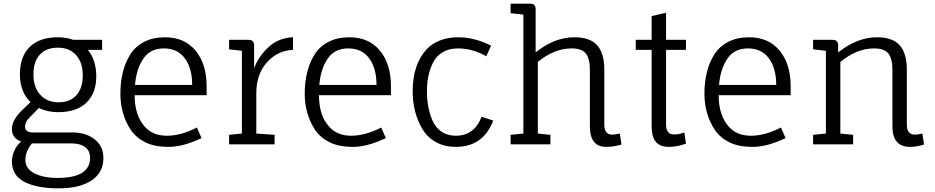

<svg xmlns="http://www.w3.org/2000/svg" viewBox="-20 -790 5118 1051"><path d="M298 -586Q342 -586 381 -572H539V-517H461Q507 -461 507 -371Q507 -281 453.5 -228.5Q400 -176 298 -176Q239 -176 193 -199L140 -145Q117 -122 117 -98Q117 -65 159 -65H377Q450 -65 498 -27.5Q546 10 546 75Q546 154 481.5 197.5Q417 241 299.5 241Q182 241 113.5 205.5Q45 170 45 93Q45 65 59 34Q73 3 96 -15Q45 -34 45 -83Q45 -132 99 -185L147 -231Q89 -287 89 -383.5Q89 -480 142.5 -533Q196 -586 298 -586ZM433 -378Q433 -448 396.5 -488.5Q360 -529 296.5 -529Q233 -529 198 -491Q163 -453 163 -382.5Q163 -312 200.5 -271Q238 -230 301 -230Q364 -230 398.5 -269Q433 -308 433 -378ZM372 -5H155Q119 38 119 85.5Q119 133 168 158.5Q217 184 295 184Q473 184 473 74Q473 35 446 15Q419 -5 372 -5Z M1111 -269H717Q717 -158 773 -96Q817 -47 893.5 -47Q970 -47 1058 -92L1083 -34Q982 14 903.5 14Q825 14 774.5 -11.5Q724 -37 695 -80Q639 -167 639 -277Q639 -405 693 -492Q721 -536 769.5 -561Q818 -586 883 -586Q990 -586 1050.5 -513Q1111 -440 1111 -318ZM719 -325H1032Q1032 -416 992 -470.5Q952 -525 877 -525Q802 -525 764 -468Q726 -411 719 -325Z M1383 -280V-59L1483 -52V0H1234V-52L1304 -59V-512L1234 -520V-572H1340Q1371 -572 1371 -541V-417Q1398 -486 1452.5 -534.5Q1507 -583 1584 -586V-517Q1500 -514 1441.5 -449Q1383 -384 1383 -280Z M2120 -269H1726Q1726 -158 1782 -96Q1826 -47 1902.5 -47Q1979 -47 2067 -92L2092 -34Q1991 14 1912.5 14Q1834 14 1783.5 -11.5Q1733 -37 1704 -80Q1648 -167 1648 -277Q1648 -405 1702 -492Q1730 -536 1778.5 -561Q1827 -586 1892 -586Q1999 -586 2059.5 -513Q2120 -440 2120 -318ZM1728 -325H2041Q2041 -416 2001 -470.5Q1961 -525 1886 -525Q1811 -525 1773 -468Q1735 -411 1728 -325Z M2475 14Q2412 14 2364.5 -13Q2317 -40 2291 -86Q2239 -174 2239 -290Q2239 -438 2316 -521Q2343 -550 2387 -568Q2431 -586 2487 -586Q2578 -586 2668 -540L2642 -482Q2566 -525 2487 -525Q2437 -525 2402 -503.5Q2367 -482 2349.5 -445.5Q2332 -409 2324.5 -371Q2317 -333 2317 -290Q2317 -247 2324 -208Q2331 -169 2347 -131Q2363 -93 2396 -70Q2429 -47 2475 -47Q2577 -47 2616 -151L2680 -130Q2625 14 2475 14Z M3209 -99V-407Q3209 -470 3186.5 -497.5Q3164 -525 3109 -525Q3014 -525 2924 -451V-59L2993 -52V0H2775V-52L2845 -59V-710L2775 -718V-770H2881Q2912 -770 2912 -740V-503Q3015 -586 3124 -586Q3210 -586 3249 -542Q3288 -498 3288 -407V-108Q3288 -53 3331 -53Q3346 -53 3373 -59L3382 1Q3341 14 3298 14Q3209 14 3209 -99Z M3460 -517V-572H3547V-702L3626 -720V-572H3735V-517H3626V-108Q3626 -54 3670 -54Q3699 -54 3726 -65L3735 -4Q3688 14 3640.5 14Q3593 14 3570 -13.5Q3547 -41 3547 -101V-517Z M4308 -269H3914Q3914 -158 3970 -96Q4014 -47 4090.5 -47Q4167 -47 4255 -92L4280 -34Q4179 14 4100.5 14Q4022 14 3971.5 -11.5Q3921 -37 3892 -80Q3836 -167 3836 -277Q3836 -405 3890 -492Q3918 -536 3966.5 -561Q4015 -586 4080 -586Q4187 -586 4247.5 -513Q4308 -440 4308 -318ZM3916 -325H4229Q4229 -416 4189 -470.5Q4149 -525 4074 -525Q3999 -525 3961 -468Q3923 -411 3916 -325Z M4865 -99V-407Q4865 -470 4842.5 -497.5Q4820 -525 4765 -525Q4670 -525 4580 -451V-59L4650 -52V0H4431V-52L4501 -59V-512L4431 -520V-572H4537Q4568 -572 4568 -542V-503Q4673 -586 4780 -586Q4866 -586 4905 -542Q4944 -498 4944 -407V-108Q4944 -53 4987 -53Q5005 -53 5029 -59L5038 1Q4999 14 4961 14Q4865 14 4865 -99Z"/></svg>

Font: Fauna One
Style: Regular
Weight: 400
Version: Version 1.001